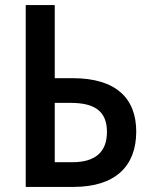

<svg xmlns="http://www.w3.org/2000/svg" viewBox="-20 -734 596 754"><path d="M81 0H269C432 0 515 -81 515 -217C515 -347 437 -427 265 -427H195V-714H81ZM195 -97V-330H257C351 -330 400 -298 400 -216C400 -135 352 -97 264 -97Z"/></svg>

Font: Noto Sans UI SemiCondensed Medium
Style: Regular
Weight: 500
Width: 4
Designer: Monotype Design Team
Foundry: Monotype Imaging Inc.
Version: Version 1.901